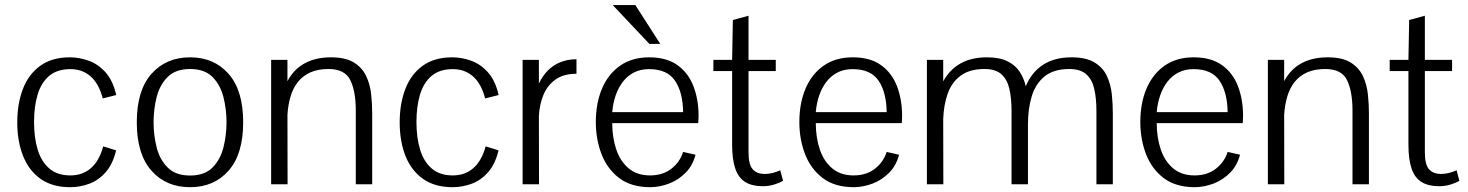

<svg xmlns="http://www.w3.org/2000/svg" viewBox="-20 -740 5896 771"><path d="M261.7 11.7Q190.4 11.7 143.3 -21.5Q96.2 -54.7 72.8 -113.5Q49.3 -172.4 49.3 -248.5Q49.3 -323.7 72 -382.8Q94.7 -441.9 141.6 -475.8Q188.5 -509.8 260.7 -509.8Q297.4 -509.8 335.2 -496.6Q373 -483.4 403.1 -450.4Q433.1 -417.5 446.8 -358.4L392.6 -344.7Q377 -404.3 343.8 -433.3Q310.5 -462.4 262.7 -462.4Q209.5 -462.4 177.5 -435.3Q145.5 -408.2 131.1 -360.4Q116.7 -312.5 116.7 -250Q116.7 -187.5 131.3 -139.2Q146 -90.8 178.2 -63.2Q210.4 -35.6 262.7 -35.6Q312 -35.6 345.5 -65.2Q378.9 -94.7 394.5 -152.3L446.3 -136.2Q433.1 -81.1 404.5 -48.6Q376 -16.1 338.6 -2.2Q301.3 11.7 261.7 11.7Z M743.2 11.7Q647 11.7 588.1 -54.7Q529.3 -121.1 529.3 -249Q529.3 -377 588.1 -443.4Q647 -509.8 743.2 -509.8Q839.4 -509.8 897.9 -443.4Q956.5 -377 956.5 -249Q956.5 -121.1 897.9 -54.7Q839.4 11.7 743.2 11.7ZM743.2 -35.2Q801.3 -35.2 833 -66.9Q864.7 -98.6 877.2 -147.9Q889.6 -197.3 889.6 -249Q889.6 -301.3 877.2 -350.3Q864.7 -399.4 833 -431.2Q801.3 -462.9 743.2 -462.9Q685.5 -462.9 653.6 -431.2Q621.6 -399.4 609.1 -350.3Q596.7 -301.3 596.7 -249Q596.7 -197.3 609.1 -147.9Q621.6 -98.6 653.6 -66.9Q685.5 -35.2 743.2 -35.2Z M1068.8 0V-499.5H1134.3V-414.1Q1159.7 -461.9 1203.6 -485.8Q1247.6 -509.8 1309.1 -509.8Q1367.7 -509.8 1401.1 -489Q1434.6 -468.3 1450.4 -434.6Q1466.3 -400.9 1470.5 -361.3Q1474.6 -321.8 1474.6 -284.7V0H1408.7V-295.9Q1408.7 -373.5 1386.7 -418.2Q1364.7 -462.9 1299.3 -462.9Q1256.3 -462.9 1226.1 -449.2Q1195.8 -435.5 1176.3 -410.9Q1156.7 -386.2 1146.7 -352.5Q1136.7 -318.8 1134.3 -278.8L1134.8 0Z M1797.4 11.7Q1726.1 11.7 1679 -21.5Q1631.8 -54.7 1608.4 -113.5Q1585 -172.4 1585 -248.5Q1585 -323.7 1607.7 -382.8Q1630.4 -441.9 1677.2 -475.8Q1724.1 -509.8 1796.4 -509.8Q1833 -509.8 1870.8 -496.6Q1908.7 -483.4 1938.7 -450.4Q1968.8 -417.5 1982.4 -358.4L1928.2 -344.7Q1912.6 -404.3 1879.4 -433.3Q1846.2 -462.4 1798.3 -462.4Q1745.1 -462.4 1713.1 -435.3Q1681.2 -408.2 1666.7 -360.4Q1652.3 -312.5 1652.3 -250Q1652.3 -187.5 1667 -139.2Q1681.6 -90.8 1713.9 -63.2Q1746.1 -35.6 1798.3 -35.6Q1847.7 -35.6 1881.1 -65.2Q1914.6 -94.7 1930.2 -152.3L1981.9 -136.2Q1968.8 -81.1 1940.2 -48.6Q1911.6 -16.1 1874.3 -2.2Q1836.9 11.7 1797.4 11.7Z M2078.6 0V-499.5H2144V-404.8Q2168.5 -454.6 2206.8 -478.3Q2245.1 -502 2294.9 -502V-443.8Q2241.7 -443.8 2209 -419.4Q2176.3 -395 2161.1 -356.2Q2146 -317.4 2144 -273.9L2144.5 0Z M2591.8 11.7Q2514.6 11.7 2466.3 -25.1Q2418 -62 2395.3 -121.6Q2372.6 -181.2 2372.6 -250Q2372.6 -325.7 2397.5 -384.3Q2422.4 -442.9 2470.2 -476.3Q2518.1 -509.8 2586.9 -509.8Q2656.7 -509.8 2700.4 -478.5Q2744.1 -447.3 2764.6 -393.8Q2785.2 -340.3 2785.2 -273.9Q2785.2 -272 2784.9 -266.6Q2784.7 -261.2 2784.4 -255.6Q2784.2 -250 2783.7 -245.6H2438.5Q2438.5 -188 2454.6 -140.1Q2470.7 -92.3 2504.4 -64Q2538.1 -35.6 2590.3 -35.6Q2641.6 -35.6 2676 -62.5Q2710.4 -89.4 2723.1 -129.9L2772.9 -118.7Q2761.7 -75.2 2733.2 -46.4Q2704.6 -17.6 2667.5 -3.2Q2630.4 11.2 2591.8 11.7ZM2438.5 -289.6H2723.1Q2722.2 -369.1 2690.7 -415.8Q2659.2 -462.4 2586.4 -462.4Q2552.2 -462.4 2525.9 -449Q2499.5 -435.5 2481.2 -411.6Q2462.9 -387.7 2452.1 -356.4Q2441.4 -325.2 2438.5 -289.6ZM2587.9 -563.5 2440.4 -719.7H2531.2L2631.3 -564Z M3043 7.8Q3000 7.8 2972.7 -9Q2945.3 -25.9 2932.6 -63Q2919.9 -100.1 2919.9 -160.2V-454.6H2844.7V-499.5H2919.9L2922.9 -659.7L2985.8 -676.8V-499.5H3095.2V-454.6H2985.8V-128.4Q2985.8 -80.1 3002.2 -60.8Q3018.6 -41.5 3051.3 -41.5Q3067.9 -41.5 3083.5 -45.7Q3099.1 -49.8 3113.3 -56.2L3124.5 -14.2Q3112.8 -6.3 3090.1 0.7Q3067.4 7.8 3043 7.8Z M3409.2 11.7Q3332 11.7 3283.7 -25.1Q3235.4 -62 3212.6 -121.6Q3189.9 -181.2 3189.9 -250Q3189.9 -325.7 3214.8 -384.3Q3239.7 -442.9 3287.6 -476.3Q3335.4 -509.8 3404.3 -509.8Q3474.1 -509.8 3517.8 -478.5Q3561.5 -447.3 3582 -393.8Q3602.5 -340.3 3602.5 -273.9Q3602.5 -272 3602.3 -266.6Q3602.1 -261.2 3601.8 -255.6Q3601.6 -250 3601.1 -245.6H3255.9Q3255.9 -188 3272 -140.1Q3288.1 -92.3 3321.8 -64Q3355.5 -35.6 3407.7 -35.6Q3459 -35.6 3493.4 -62.5Q3527.8 -89.4 3540.5 -129.9L3590.3 -118.7Q3579.1 -75.2 3550.5 -46.4Q3522 -17.6 3484.9 -3.2Q3447.8 11.2 3409.2 11.7ZM3255.9 -289.6H3540.5Q3539.6 -369.1 3508.1 -415.8Q3476.6 -462.4 3403.8 -462.4Q3369.6 -462.4 3343.3 -449Q3316.9 -435.5 3298.6 -411.6Q3280.3 -387.7 3269.5 -356.4Q3258.8 -325.2 3255.9 -289.6Z M3702.1 0V-499.5H3767.6V-413.1Q3793 -460.4 3836.9 -485.1Q3880.9 -509.8 3942.4 -509.8Q3993.7 -509.8 4025.4 -494.1Q4057.1 -478.5 4074.5 -452.1Q4091.8 -425.8 4099.1 -393.6Q4122.6 -450.2 4168.7 -480Q4214.8 -509.8 4282.7 -509.8Q4341.8 -509.8 4375.5 -489Q4409.2 -468.3 4424.8 -434.8Q4440.4 -401.4 4444.6 -361.8Q4448.7 -322.3 4448.7 -284.7V0H4382.8V-294.4Q4382.8 -345.7 4374 -383.5Q4365.2 -421.4 4341.6 -442.1Q4317.9 -462.9 4273.9 -462.9Q4210.9 -462.9 4174.6 -433.1Q4138.2 -403.3 4123 -353Q4107.9 -302.7 4107.9 -241.2V0H4042V-294.4Q4042 -345.7 4033.2 -383.5Q4024.4 -421.4 4001 -442.1Q3977.5 -462.9 3933.6 -462.9Q3874 -462.9 3838.1 -436.5Q3802.2 -410.2 3785.9 -364.7Q3769.5 -319.3 3767.6 -261.7L3768.1 0Z M4778.3 11.7Q4701.2 11.7 4652.8 -25.1Q4604.5 -62 4581.8 -121.6Q4559.1 -181.2 4559.1 -250Q4559.1 -325.7 4584 -384.3Q4608.9 -442.9 4656.7 -476.3Q4704.6 -509.8 4773.4 -509.8Q4843.3 -509.8 4887 -478.5Q4930.7 -447.3 4951.2 -393.8Q4971.7 -340.3 4971.7 -273.9Q4971.7 -272 4971.4 -266.6Q4971.2 -261.2 4970.9 -255.6Q4970.7 -250 4970.2 -245.6H4625Q4625 -188 4641.1 -140.1Q4657.2 -92.3 4690.9 -64Q4724.6 -35.6 4776.9 -35.6Q4828.1 -35.6 4862.5 -62.5Q4897 -89.4 4909.7 -129.9L4959.5 -118.7Q4948.2 -75.2 4919.7 -46.4Q4891.1 -17.6 4854 -3.2Q4816.9 11.2 4778.3 11.7ZM4625 -289.6H4909.7Q4908.7 -369.1 4877.2 -415.8Q4845.7 -462.4 4772.9 -462.4Q4738.8 -462.4 4712.4 -449Q4686 -435.5 4667.7 -411.6Q4649.4 -387.7 4638.7 -356.4Q4627.9 -325.2 4625 -289.6Z M5071.3 0V-499.5H5136.7V-414.1Q5162.1 -461.9 5206.1 -485.8Q5250 -509.8 5311.5 -509.8Q5370.1 -509.8 5403.6 -489Q5437 -468.3 5452.9 -434.6Q5468.8 -400.9 5472.9 -361.3Q5477.1 -321.8 5477.1 -284.7V0H5411.1V-295.9Q5411.1 -373.5 5389.2 -418.2Q5367.2 -462.9 5301.8 -462.9Q5258.8 -462.9 5228.5 -449.2Q5198.2 -435.5 5178.7 -410.9Q5159.2 -386.2 5149.2 -352.5Q5139.2 -318.8 5136.7 -278.8L5137.2 0Z M5758.8 7.8Q5715.8 7.8 5688.5 -9Q5661.1 -25.9 5648.4 -63Q5635.7 -100.1 5635.7 -160.2V-454.6H5560.5V-499.5H5635.7L5638.7 -659.7L5701.7 -676.8V-499.5H5811V-454.6H5701.7V-128.4Q5701.7 -80.1 5718 -60.8Q5734.4 -41.5 5767.1 -41.5Q5783.7 -41.5 5799.3 -45.7Q5814.9 -49.8 5829.1 -56.2L5840.3 -14.2Q5828.6 -6.3 5805.9 0.7Q5783.2 7.8 5758.8 7.8Z"/></svg>

Font: Pontano Sans Light
Style: Regular
Weight: 300
Designer: Vernon Adams
Foundry: Vernon Adams
Version: Version 2.001